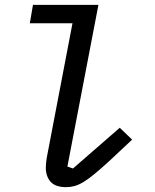

<svg xmlns="http://www.w3.org/2000/svg" viewBox="-20 -760 640 792"><path d="M253 12Q208 12 188.5 -10.5Q169 -33 169 -68Q169 -77 170 -87.5Q171 -98 173 -110L279 -664H103L116 -740H386L258 -73L281 -65L474 -233L525 -184L430 -95Q395 -63 369.5 -42Q344 -21 324 -9Q304 3 287 7.5Q270 12 253 12Z"/></svg>

Font: IBM Plex Mono Text
Style: Italic
Weight: 450
Italic angle: -9°
Monospace: yes
Designer: Mike Abbink, Paul van der Laan, Pieter van Rosmalen
Foundry: Bold Monday
Version: Version 2.1